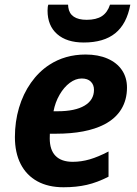

<svg xmlns="http://www.w3.org/2000/svg" viewBox="-20 -788 582 818"><path d="M43.5 -204.1Q43.5 -269.5 61 -328.9Q78.6 -388.2 111.8 -435.3Q145 -482.4 189.9 -511.7Q257.3 -555.7 344.7 -555.7Q398.4 -555.7 438.2 -538.3Q478 -521 499.5 -489.3Q521 -457.5 521 -415Q521 -362.3 496.6 -322.5Q472.2 -282.7 424.3 -257.8Q347.7 -218.3 217.8 -218.3H192.4Q191.9 -212.4 191.9 -198.7Q191.9 -148.9 216.8 -123.8Q241.7 -98.6 290 -98.6Q326.2 -98.6 362.3 -109.1Q398.4 -119.6 442.4 -142.6V-35.2Q394.5 -10.7 350.1 -0.5Q305.7 9.8 250.5 9.8Q185.5 9.8 139.2 -15.6Q92.8 -41 68.1 -89.1Q43.5 -137.2 43.5 -204.1ZM380.4 -405.3Q380.4 -426.8 366.9 -440.2Q353.5 -453.6 328.1 -453.6Q302.2 -453.6 277.3 -435.1Q252.4 -416.5 233.9 -384.5Q215.3 -352.5 208 -314H225.1Q299.8 -314 340.1 -337.9Q380.4 -361.8 380.4 -405.3ZM182.6 -742.7Q182.6 -760.7 186 -768.1H270Q270 -763.7 271 -756.8Q274.4 -730.5 294.2 -717Q314 -703.6 349.1 -703.6Q390.1 -703.6 414.1 -719.2Q438 -734.9 448.7 -768.1H535.2Q520 -686 471.2 -646.5Q422.4 -606.9 336.9 -606.9Q264.2 -606.9 223.4 -642.8Q182.6 -678.7 182.6 -742.7Z"/></svg>

Font: Viking Open Sans
Style: Bold Italic
Weight: 700
Italic angle: -12°
Foundry: Ascender Corporation
Version: Version 2.000